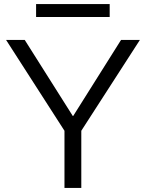

<svg xmlns="http://www.w3.org/2000/svg" viewBox="-20 -927 719 947"><path d="M298 0V-282L10 -730H102L339 -355H341L577 -730H670L381 -282V0ZM158 -843V-907H521V-843Z"/></svg>

Font: M PLUS 2
Style: Regular
Weight: 400
Designer: Coji Morishita
Foundry: UNDERFOREST DESIGN
Version: Version 1.001